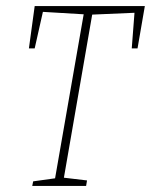

<svg xmlns="http://www.w3.org/2000/svg" viewBox="-20 -611 496 631"><path d="M432 -452H413L422 -569L283 -563L190 -27L266 -18L263 0H86L89 -15L161 -25L255 -564L121 -572L94 -452H75L94 -591H456Z"/></svg>

Font: Grenze Thin
Style: Italic
Weight: 250
Italic angle: -10°
Designer: Renata Polastri
Foundry: Omnibus-Type
Version: Version 1.002; ttfautohint (v1.8)